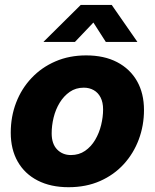

<svg xmlns="http://www.w3.org/2000/svg" viewBox="-20 -762 639 793"><path d="M263.2 11.2Q189.5 11.2 135.7 -16.4Q82 -43.9 53.2 -94.5Q24.4 -145 24.4 -213.9Q24.4 -280.3 46.6 -338.1Q68.8 -396 110.4 -439.9Q151.9 -483.9 209 -508.5Q266.1 -533.2 335.9 -533.2Q410.2 -533.2 463.6 -505.4Q517.1 -477.5 545.9 -427Q574.7 -376.5 574.7 -307.6Q574.7 -243.7 553.2 -186Q531.7 -128.4 491.2 -84Q450.7 -39.6 393.1 -14.2Q335.4 11.2 263.2 11.2ZM272.9 -121.6Q306.2 -121.6 331.3 -138.9Q356.4 -156.2 373 -184.3Q389.6 -212.4 397.7 -245.6Q405.8 -278.8 405.8 -310.1Q405.8 -339.4 395.5 -359.4Q385.3 -379.4 367.2 -389.6Q349.1 -399.9 326.2 -399.9Q293 -399.9 268.1 -382.6Q243.2 -365.2 226.3 -337.4Q209.5 -309.6 201.4 -276.4Q193.4 -243.2 193.4 -211.4Q193.4 -168 215.8 -144.8Q238.3 -121.6 272.9 -121.6ZM289.6 -588.9H160.2V-589.8L313.5 -741.7H441.4L546.9 -589.8V-588.9H417L365.7 -668.9Z"/></svg>

Font: Inter 28pt ExtraBold
Style: Italic
Weight: 800
Italic angle: -9.3988°
Designer: Rasmus Andersson
Foundry: rsms
Version: Version 4.001;git-66647c0bb